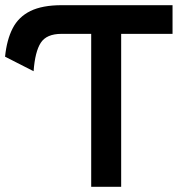

<svg xmlns="http://www.w3.org/2000/svg" viewBox="-24 -720 728 740"><path d="M327.5 0V-589.5H213Q155.5 -589.5 133.2 -555.2Q111 -521 105.5 -445.5L-4.5 -501.5Q2 -566.5 24.8 -610.8Q47.5 -655 93.2 -677.5Q139 -700 214 -700H641V-589.5H443V0Z"/></svg>

Font: Overpass SemiBold
Style: Regular
Weight: 600
Designer: Delve Withrington, Dave Bailey, Thomas Jockin
Foundry: Delve Fonts LLC
Version: Version 4.000